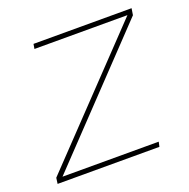

<svg xmlns="http://www.w3.org/2000/svg" viewBox="-96 -585 667 677"><g transform="rotate(-20 238.0 -246.5)"><path d="M9 0 12 -22 442 -473 444 -475H95L98 -493H466L462 -468L33 -17L32 -18H395L391 0Z"/></g></svg>

Font: Hanken Grotesk Thin
Style: Italic
Weight: 250
Italic angle: -8°
Designer: Alfredo Marco Pradil
Foundry: Hanken Design Co.
Version: Version 3.013